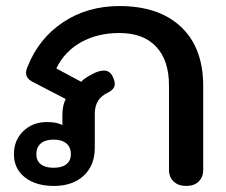

<svg xmlns="http://www.w3.org/2000/svg" viewBox="-20 -604 747 634"><path d="M26 -95Q26 -141 57 -171Q88 -201 135 -201Q168 -201 186 -191V-224Q186 -256 197 -277L91 -332Q66 -344 66 -363Q66 -373 72 -386Q109 -478 189 -531Q269 -584 374 -584Q505 -584 578 -515Q651 -446 651 -320V-43Q651 -19 636 -4.5Q621 10 595 10Q569 10 553.5 -4.5Q538 -19 538 -43V-322Q538 -405 495.5 -450Q453 -495 374 -495Q302 -495 247.5 -464.5Q193 -434 166 -378L248 -334Q256 -343 274 -353.5Q292 -364 305 -368Q315 -371 323 -371Q344 -371 353 -349Q359 -336 359 -327Q359 -310 338 -299Q314 -288 303.5 -270.5Q293 -253 293 -228V-116Q293 -58 256.5 -24Q220 10 158 10Q98 10 62 -18.5Q26 -47 26 -95ZM214 -95Q214 -118 199 -130.5Q184 -143 157 -143Q130 -143 115 -130.5Q100 -118 100 -95Q100 -73 115 -61.5Q130 -50 157 -50Q184 -50 199 -61.5Q214 -73 214 -95Z"/></svg>

Font: Kodchasan SemiBold
Style: Regular
Weight: 600
Version: Version 1.000; ttfautohint (v1.6)